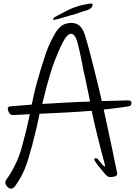

<svg xmlns="http://www.w3.org/2000/svg" viewBox="-20 -914 802 1102"><path d="M497.1 -331.1Q489.3 -366.2 482.4 -401.4Q474.6 -435.5 467.8 -470.7Q464.8 -484.4 461.9 -497.1Q459 -510.7 456.1 -524.4Q455.1 -532.2 453.1 -542Q451.2 -551.8 449.2 -561.5Q439.5 -611.3 426.8 -662.1Q414.1 -713.9 391.6 -719.7Q379.9 -722.7 364.3 -707Q349.6 -691.4 330.1 -650.4Q291 -566.4 266.6 -484.4Q242.2 -402.3 222.7 -317.4Q290 -321.3 359.4 -325.2Q428.7 -329.1 497.1 -331.1ZM63.5 158.2Q52.7 168.9 43 168.9Q32.2 168.9 21.5 157.2Q10.7 145.5 10.7 133.8Q10.7 122.1 20.5 111.3Q78.1 28.3 104.5 -66.4Q130.9 -160.2 151.4 -258.8Q127 -257.8 101.6 -255.9Q77.1 -254.9 52.7 -253.9Q36.1 -252.9 27.3 -277.3Q18.6 -301.8 39.1 -303.7Q69.3 -305.7 100.6 -308.6Q130.9 -310.5 162.1 -313.5Q170.9 -353.5 179.7 -393.6Q189.5 -433.6 201.2 -472.7Q203.1 -478.5 205.1 -485.4Q207 -492.2 209 -500Q215.8 -522.5 225.6 -552.7Q234.4 -582 245.1 -613.3Q266.6 -671.9 295.9 -721.7Q325.2 -771.5 363.3 -779.3Q400.4 -788.1 426.8 -773.4Q453.1 -758.8 468.8 -709Q490.2 -638.7 514.6 -539.1Q540 -439.5 564.5 -334Q602.5 -335 640.6 -335.9Q677.7 -336.9 714.8 -337.9Q734.4 -337.9 734.4 -324.2Q734.4 -323.2 734.4 -321.3Q732.4 -305.7 721.7 -304.7Q685.5 -297.9 648.4 -293.9Q612.3 -289.1 575.2 -285.2Q598.6 -178.7 619.1 -82Q639.6 13.7 652.3 78.1Q655.3 96.7 630.9 100.6Q607.4 104.5 597.7 98.6Q586.9 90.8 572.3 72.3Q557.6 54.7 543.9 37.1Q541 32.2 537.1 28.3Q534.2 23.4 531.2 19.5Q513.7 -2 525.4 -4.9Q536.1 -7.8 543.9 2Q579.1 46.9 582 42Q584 38.1 580.1 23.4Q580.1 22.5 579.1 21.5Q579.1 20.5 579.1 19.5Q557.6 -56.6 540 -130.9Q521.5 -205.1 505.9 -278.3Q435.5 -272.5 364.3 -268.6Q293.9 -265.6 222.7 -261.7Q218.8 -261.7 214.8 -261.7Q210.9 -261.7 207 -261.7Q206.1 -254.9 204.1 -247.1Q203.1 -240.2 201.2 -233.4Q196.3 -212.9 192.4 -192.4Q187.5 -171.9 182.6 -151.4Q165 -74.2 138.7 9.8Q112.3 93.8 63.5 158.2ZM451.2 -884.8Q464.8 -887.7 491.2 -892.6Q497.1 -893.6 501 -893.6Q516.6 -893.6 509.8 -877.9Q502.9 -862.3 477.5 -854.5Q452.1 -847.7 434.6 -840.8Q421.9 -835.9 409.2 -832Q396.5 -828.1 382.8 -825.2Q361.3 -819.3 335.9 -811.5Q311.5 -803.7 290 -799.8Q282.2 -798.8 286.1 -805.7Q290 -813.5 293 -815.4Q319.3 -830.1 344.7 -842.8Q370.1 -856.4 397.5 -868.2Q411.1 -873 424.8 -877.9Q437.5 -881.8 451.2 -884.8Z"/></svg>

Font: Mrs Husband
Style: Regular
Weight: 400
Version: Version 1.0